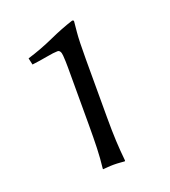

<svg xmlns="http://www.w3.org/2000/svg" viewBox="-122 -736 737 830"><g transform="rotate(-20 246.5 -321.5)"><path d="M303.2 -200.2Q303.2 -137.7 305.4 -92.8Q307.6 -47.9 312.5 0L310.5 2.9Q310.5 2.9 293 1.5Q275.4 0 259.8 0Q246.1 0 228.5 1.5Q210.9 2.9 210.9 2.9L210 0Q215.3 -45.4 216.8 -92Q218.3 -138.7 218.3 -200.2V-463.4Q218.3 -491.7 216.3 -517.8Q214.4 -543.9 199.2 -543.9Q183.1 -543.9 148.7 -537.6Q114.3 -531.2 78.6 -526.9L71.8 -557.6Q134.8 -576.7 193.4 -603.3Q252 -629.9 304.2 -646.5Q311.5 -646.5 311.5 -641.1Q310.5 -630.9 306.9 -593Q303.2 -555.2 303.2 -469.2Z"/></g></svg>

Font: Kurinto Seri
Style: Regular
Weight: 400
Designer: Kurinto was developed by Clint Goss from a range of fonts that are compatible with the SIL Open Font License Version 1.1
Foundry: Clinton F. Goss
Version: Version 2.196; July 25, 2020